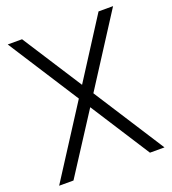

<svg xmlns="http://www.w3.org/2000/svg" viewBox="-129 -797 800 894"><g transform="rotate(-20 271.0 -350.0)"><path d="M461 -700 272 -405 82 -700H11L236 -350L11 0H82L272 -294L461 0H533L308 -350L533 -700Z"/></g></svg>

Font: Unageo
Style: Light
Weight: 300
Designer: Richard Sepsi
Foundry: Richard Sepsi
Version: Version 2.000